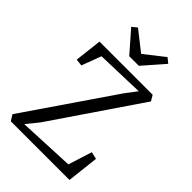

<svg xmlns="http://www.w3.org/2000/svg" viewBox="-280 -1091 1203 1203"><g transform="rotate(45 321.5 -489.5)"><path d="M433 -625 490 -700 170 -690 121 -560 75 -565 96 -746H567L589 -709L193 -127L128 -47L502 -64L552 -222L600 -211L576 0H56L32 -39ZM204 -979 335 -876 466 -979 499 -952 377.5 -813H292.5L171 -952Z"/></g></svg>

Font: Merriweather 7pt Light
Style: Regular
Weight: 300
Designer: Eben Sorkin
Foundry: Eben Sorkin
Version: Version 2.200;gftools[0.9.31]